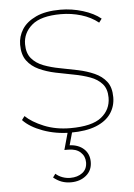

<svg xmlns="http://www.w3.org/2000/svg" viewBox="-53 -560 568 814"><g transform="rotate(-5 231.5 -153.5)"><path d="M234 3Q171 3 116 -17Q61 -37 32 -68L44 -84Q72 -57 122 -36.5Q172 -16 234 -16Q326 -16 366 -48Q406 -80 406 -131Q406 -168 387 -189.5Q368 -211 336.5 -222.5Q305 -234 267 -241Q229 -248 191 -256Q153 -264 121.5 -278.5Q90 -293 71 -318.5Q52 -344 52 -387Q52 -422 71 -452Q90 -482 130.5 -501Q171 -520 235 -520Q283 -520 330 -505.5Q377 -491 406 -467L394 -451Q363 -476 321 -488.5Q279 -501 235 -501Q150 -501 111.5 -468Q73 -435 73 -387Q73 -349 92 -326.5Q111 -304 142.5 -292Q174 -280 212 -273Q250 -266 287.5 -258Q325 -250 356.5 -236Q388 -222 407 -197.5Q426 -173 426 -131Q426 -92 405 -61.5Q384 -31 341.5 -14Q299 3 234 3ZM216 213Q195 213 177 206.5Q159 200 142 186L153 171Q165 182 181.5 188Q198 194 215 194Q246 194 266.5 178.5Q287 163 287 134Q287 108 268.5 91Q250 74 216 74H200L222 -5H241L224 56Q262 58 284.5 79Q307 100 307 134Q307 170 281 191.5Q255 213 216 213Z"/></g></svg>

Font: Montserrat Alternates Thin
Style: Regular
Weight: 100
Designer: Julieta Ulanovsky
Foundry: Julieta Ulanovsky
Version: Version 9.000